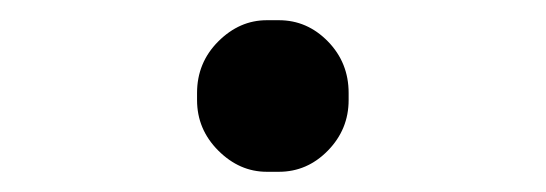

<svg xmlns="http://www.w3.org/2000/svg" viewBox="-20 -445 540 190"><path d="M175 -346V-353Q175 -383 196 -404Q217 -425 244 -425H256Q284 -425 304.5 -404Q325 -383 325 -353V-346Q325 -317 304.5 -296Q284 -275 256 -275H244Q217 -275 196 -296Q175 -317 175 -346Z"/></svg>

Font: 寒蝉全圆体
Style: Regular
Weight: 400
Designer: Warren2060
      Designed by Motoya company      

      [Varela Round]
      Joe Prince(Latin component); Avraham Cornf
Foundry: ChillType
Version: Version 3.200